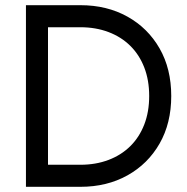

<svg xmlns="http://www.w3.org/2000/svg" viewBox="-20 -720 720 740"><path d="M80 -700V0H165V-700ZM290 0Q392 0 471 -44Q550 -88 595 -166.5Q640 -245 640 -350Q640 -455 595 -533.5Q550 -612 471 -656Q392 -700 290 -700H127V-615H290Q349 -615 398 -596.5Q447 -578 482 -543.5Q517 -509 536 -460Q555 -411 555 -350Q555 -289 536 -240Q517 -191 482 -156.5Q447 -122 398 -103.5Q349 -85 290 -85H127V0Z"/></svg>

Font: Glinicke Jost Regular
Style: Regular
Weight: 400
Version: Version 3.710